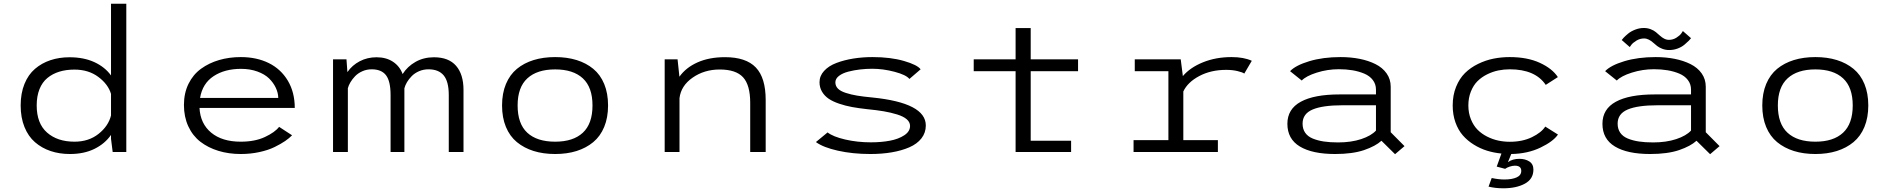

<svg xmlns="http://www.w3.org/2000/svg" viewBox="-20 -820 10240 1036"><path d="M355 -511Q432 -511 489 -484.8Q546 -458.5 579 -413V-800H661.5V0H588L579 -71V-92Q546 -44.5 489.8 -16.8Q433.5 11 357 11Q300.5 11 253 -5Q205.5 -21 169 -52.5Q132.5 -84 112 -134.8Q91.5 -185.5 91.5 -251Q91.5 -316.5 112 -367Q132.5 -417.5 168.8 -448.5Q205 -479.5 252 -495.2Q299 -511 355 -511ZM178 -251Q178 -154 233.8 -104.8Q289.5 -55.5 382 -55.5Q459 -55.5 512 -97.8Q565 -140 579 -197V-313.5Q563.5 -365.5 510.5 -405Q457.5 -444.5 381.5 -444.5Q336.5 -444.5 300 -433.2Q263.5 -422 235.8 -399.2Q208 -376.5 193 -338.8Q178 -301 178 -251Z M1556 -90Q1541 -74.5 1518.5 -59Q1496 -43.5 1462 -26.8Q1428 -10 1380 0.5Q1332 11 1279 11Q1214 11 1158.5 -6Q1103 -23 1061.2 -55.2Q1019.5 -87.5 996 -138.5Q972.5 -189.5 972.5 -253.5Q972.5 -317.5 997.2 -367.8Q1022 -418 1064.8 -449Q1107.5 -480 1162 -496Q1216.5 -512 1279.5 -512Q1364.5 -512 1430 -479.8Q1495.5 -447.5 1533 -384.8Q1570.5 -322 1570.5 -237.5H1056.5Q1061 -152.5 1119.8 -104Q1178.5 -55.5 1279 -55.5Q1355.5 -55.5 1409.5 -80.8Q1463.5 -106 1486 -135.5ZM1280.5 -448.5Q1192.5 -448.5 1132.5 -409Q1072.5 -369.5 1059.5 -291.5H1481.5Q1481 -319 1468.2 -346.2Q1455.5 -373.5 1431.8 -396.8Q1408 -420 1368.5 -434.2Q1329 -448.5 1280.5 -448.5Z M1777 0V-500H1849.5L1854.5 -431Q1880 -468 1921 -489.5Q1962 -511 2011.5 -511Q2064 -511 2100.5 -486.8Q2137 -462.5 2152.5 -420.5Q2178.5 -461.5 2222.2 -486.2Q2266 -511 2321.5 -511Q2401 -511 2441 -464.8Q2481 -418.5 2481 -334.5V0H2401.5V-306.5Q2401.5 -380 2374.2 -413Q2347 -446 2292 -446Q2265 -446 2241.2 -435.8Q2217.5 -425.5 2201.8 -409.5Q2186 -393.5 2176 -376.5Q2166 -359.5 2162 -343.5V0H2087.5V-307Q2087.5 -381.5 2063 -413.8Q2038.5 -446 1985.5 -446Q1958.5 -446 1935 -435.5Q1911.5 -425 1896 -408.8Q1880.5 -392.5 1870.8 -376Q1861 -359.5 1857 -344V0Z M3091.2 -5.2Q3039.5 11 2975.5 11Q2911.5 11 2859.5 -5.2Q2807.5 -21.5 2769 -53.2Q2730.5 -85 2709.8 -135.2Q2689 -185.5 2689 -251Q2689 -316.5 2710 -366.8Q2731 -417 2769.2 -448.5Q2807.5 -480 2859.5 -496Q2911.5 -512 2975.5 -512Q3039.5 -512 3091.2 -496Q3143 -480 3181.2 -448.5Q3219.5 -417 3240.2 -366.8Q3261 -316.5 3261 -251Q3261 -185.5 3240.2 -135.2Q3219.5 -85 3181.2 -53.2Q3143 -21.5 3091.2 -5.2ZM2975.5 -55.5Q3073 -55.5 3125 -104Q3177 -152.5 3177 -251Q3177 -349 3125 -397.2Q3073 -445.5 2975.5 -445.5Q2878 -445.5 2825.5 -397.2Q2773 -349 2773 -251Q2773 -152 2825.2 -103.8Q2877.5 -55.5 2975.5 -55.5Z M3566.5 0V-500H3636L3646 -406Q3681 -455.5 3744 -483.5Q3807 -511.5 3892 -511.5Q4005 -511.5 4058.2 -456Q4111.5 -400.5 4111.5 -280.5V0H4028V-265Q4028 -361 3989.5 -403Q3951 -445 3863.5 -445Q3780.5 -445 3717.5 -401.2Q3654.5 -357.5 3646.5 -290.5V0Z M4676 11Q4581 11 4501.5 -6.8Q4422 -24.5 4382.5 -53.5L4445.5 -105.5Q4474.5 -82.5 4540.5 -67.2Q4606.5 -52 4678.5 -52Q4735.5 -52 4781.8 -60.8Q4828 -69.5 4859.2 -90Q4890.5 -110.5 4890.5 -140.5Q4890.5 -161 4872.5 -176.5Q4854.5 -192 4820.5 -202.5Q4786.5 -213 4748.2 -219.5Q4710 -226 4658.5 -231Q4613 -236 4577.5 -242.5Q4542 -249 4508 -260.5Q4474 -272 4451.5 -287.2Q4429 -302.5 4415.5 -325.2Q4402 -348 4402 -376.5Q4402 -410.5 4426.8 -437.5Q4451.5 -464.5 4493 -480.2Q4534.5 -496 4584.2 -504Q4634 -512 4688 -512Q4785.5 -512 4857.8 -491Q4930 -470 4947.5 -446L4887 -394Q4869.5 -416 4807.5 -432.5Q4745.5 -449 4686 -449Q4653.5 -449 4621 -445.2Q4588.5 -441.5 4557.5 -433.5Q4526.5 -425.5 4507 -410.5Q4487.5 -395.5 4487.5 -375.5Q4487.5 -356 4501.2 -342Q4515 -328 4543.5 -318.8Q4572 -309.5 4605.2 -304Q4638.5 -298.5 4686.5 -294Q4975.5 -265 4975.5 -143Q4975.5 -103.5 4951.8 -73.2Q4928 -43 4886.2 -25Q4844.5 -7 4791.5 2Q4738.5 11 4676 11Z M5541.5 -60.5H5759.5V0H5460V-436H5234V-500H5460V-668.5H5541.5V-500H5797V-436H5541.5Z M6365 -64H6551.5V0H6096.5V-64H6284.5V-436H6103V-500H6351L6362.5 -409.5Q6402 -456 6471.5 -484Q6541 -512 6625.5 -512Q6691 -512 6734.5 -492L6694 -423Q6684.5 -430 6657.2 -436.5Q6630 -443 6596 -443Q6514 -443 6451.2 -409.8Q6388.5 -376.5 6365 -326.5Z M7213.5 -512Q7268.5 -512 7316.2 -502.5Q7364 -493 7402 -474Q7440 -455 7462 -423.8Q7484 -392.5 7484 -352V-106.5L7558.5 -31.5L7507.5 12L7434 -60.5Q7402.5 -31.5 7340.5 -10.2Q7278.5 11 7183.5 11Q7061 11 6993.8 -29.5Q6926.5 -70 6926.5 -152Q6926.5 -231.5 6998.8 -271Q7071 -310.5 7208 -310.5H7404.5V-336.5Q7404.5 -366 7387.5 -388.2Q7370.5 -410.5 7341.2 -422.8Q7312 -435 7277.8 -440.8Q7243.5 -446.5 7204.5 -446.5Q7143 -446.5 7085.2 -428.2Q7027.5 -410 7004 -385.5L6941 -436Q6971 -467.5 7044.8 -489.8Q7118.5 -512 7213.5 -512ZM7200 -51.5Q7271 -51.5 7325 -69.5Q7379 -87.5 7404.5 -115.5V-252H7224.5Q7116.5 -252 7062.5 -229Q7008.5 -206 7008.5 -153Q7008.5 -124 7022.5 -103.8Q7036.5 -83.5 7063.2 -72.5Q7090 -61.5 7123.2 -56.5Q7156.5 -51.5 7200 -51.5Z M8101.5 91 8056 79 8081.5 8.5Q8040.5 4.5 8003.5 -7Q7966.5 -18.5 7932.2 -39.8Q7898 -61 7873 -89.8Q7848 -118.5 7833.2 -160Q7818.5 -201.5 7818.5 -251Q7818.5 -306.5 7836.8 -351.5Q7855 -396.5 7885 -426Q7915 -455.5 7955.5 -475.2Q7996 -495 8038.5 -503.5Q8081 -512 8126 -512Q8221 -512 8288.2 -481.2Q8355.5 -450.5 8386 -404L8320.5 -362Q8264 -446 8126.5 -446Q8095 -446 8064.5 -439.8Q8034 -433.5 8004.2 -418.8Q7974.5 -404 7952.5 -382.2Q7930.5 -360.5 7916.8 -326.5Q7903 -292.5 7903 -251Q7903 -210 7916.8 -176.2Q7930.5 -142.5 7952.5 -120.2Q7974.5 -98 8004.2 -83Q8034 -68 8064.5 -61.5Q8095 -55 8126.5 -55Q8195 -55 8246 -79.8Q8297 -104.5 8318 -137L8386.5 -94Q8361.5 -57 8292.5 -23.8Q8223.5 9.5 8134.5 11L8116.5 55Q8141 37 8178.5 37Q8210 37 8232 51.2Q8254 65.5 8254 95Q8254 146 8208 171Q8162 196 8092 196Q8048.5 196 8012 187L8029 140.5Q8066 148.5 8097.5 148.5Q8138.5 148.5 8163.5 137.2Q8188.5 126 8188.5 102Q8188.5 74 8154 74Q8141 74 8125.5 79.2Q8110 84.5 8101.5 91Z M8987 -550Q8967 -550 8950 -556.5Q8933 -563 8921.5 -572Q8910 -581 8899.8 -590.2Q8889.5 -599.5 8877 -606Q8864.5 -612.5 8851 -612.5Q8829 -612.5 8809.8 -600.8Q8790.5 -589 8782 -577.5L8774 -566L8730.5 -604Q8732.5 -607.5 8741.2 -616.8Q8750 -626 8765 -638.5Q8780 -651 8803 -660Q8826 -669 8849.5 -669Q8869.5 -669 8886.5 -662.5Q8903.5 -656 8915 -646.5Q8926.5 -637 8936.8 -627.5Q8947 -618 8959.5 -611.5Q8972 -605 8985.5 -605Q9007.5 -605 9026.2 -617Q9045 -629 9053 -641L9060.5 -652.5L9104.5 -614Q9099 -607 9092.5 -600.2Q9086 -593.5 9070.2 -580Q9054.5 -566.5 9032.5 -558.2Q9010.5 -550 8987 -550ZM8913.5 -512Q8968.5 -512 9016.2 -502.5Q9064 -493 9102 -474Q9140 -455 9162 -423.8Q9184 -392.5 9184 -352V-106.5L9258.5 -31.5L9207.5 12L9134 -60.5Q9102.5 -31.5 9040.5 -10.2Q8978.5 11 8883.5 11Q8761 11 8693.8 -29.5Q8626.5 -70 8626.5 -152Q8626.5 -231.5 8698.8 -271Q8771 -310.5 8908 -310.5H9104.5V-336.5Q9104.5 -366 9087.5 -388.2Q9070.5 -410.5 9041.2 -422.8Q9012 -435 8977.8 -440.8Q8943.5 -446.5 8904.5 -446.5Q8843 -446.5 8785.2 -428.2Q8727.5 -410 8704 -385.5L8641 -436Q8671 -467.5 8744.8 -489.8Q8818.5 -512 8913.5 -512ZM8900 -51.5Q8971 -51.5 9025 -69.5Q9079 -87.5 9104.5 -115.5V-252H8924.5Q8816.5 -252 8762.5 -229Q8708.5 -206 8708.5 -153Q8708.5 -124 8722.5 -103.8Q8736.5 -83.5 8763.2 -72.5Q8790 -61.5 8823.2 -56.5Q8856.5 -51.5 8900 -51.5Z M9891.2 -5.2Q9839.5 11 9775.5 11Q9711.5 11 9659.5 -5.2Q9607.5 -21.5 9569 -53.2Q9530.5 -85 9509.8 -135.2Q9489 -185.5 9489 -251Q9489 -316.5 9510 -366.8Q9531 -417 9569.2 -448.5Q9607.5 -480 9659.5 -496Q9711.5 -512 9775.5 -512Q9839.5 -512 9891.2 -496Q9943 -480 9981.2 -448.5Q10019.5 -417 10040.2 -366.8Q10061 -316.5 10061 -251Q10061 -185.5 10040.2 -135.2Q10019.5 -85 9981.2 -53.2Q9943 -21.5 9891.2 -5.2ZM9775.5 -55.5Q9873 -55.5 9925 -104Q9977 -152.5 9977 -251Q9977 -349 9925 -397.2Q9873 -445.5 9775.5 -445.5Q9678 -445.5 9625.5 -397.2Q9573 -349 9573 -251Q9573 -152 9625.2 -103.8Q9677.5 -55.5 9775.5 -55.5Z"/></svg>

Font: League Mono Wide Light
Style: Regular
Weight: 300
Width: 8
Designer: Tyler Finck
Foundry: The League of Moveable Type / Tyler Finck
Version: Version 2.210